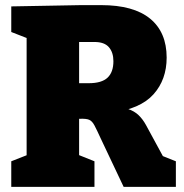

<svg xmlns="http://www.w3.org/2000/svg" viewBox="-20 -730 717 750"><path d="M24 0V-100L108 -133L84 -95V-609L119 -568L24 -605V-705L297 -710H375Q502 -710 566.5 -657Q631 -604 631 -505Q631 -419 579.5 -361.5Q528 -304 413 -289L415 -312Q454 -313 479.5 -304.5Q505 -296 521.5 -280Q538 -264 550 -242L625 -104L569 -139L667 -100V0H463L374 -188Q358 -223 349 -240Q340 -257 328.5 -262Q317 -267 292 -266L257 -265L289 -292V-95L264 -134L349 -100V0ZM289 -355 257 -405H327Q377 -405 400 -426.5Q423 -448 423 -491Q423 -525 405.5 -545.5Q388 -566 349 -566H257L289 -596Z"/></svg>

Font: Bitter Thin Black
Style: Regular
Weight: 900
Version: Version 3.020